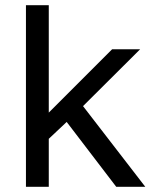

<svg xmlns="http://www.w3.org/2000/svg" viewBox="-20 -720 605 740"><path d="M80 0H168V-185L237 -250L428 0H540L300 -311L520 -530H412L168 -286V-700H80Z"/></svg>

Font: Golos Text VF
Style: Regular
Weight: 400
Designer: A.Korolkova, Vitaly Kuzmin
Foundry: ParaType Ltd
Version: Version 2.005